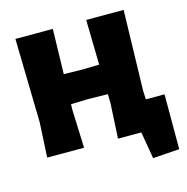

<svg xmlns="http://www.w3.org/2000/svg" viewBox="-114 -756 984 1011"><g transform="rotate(-15 377.5 -250.0)"><path d="M742 -162V137L597 147L572 0H445L455 -190L454 -240L346 -242L253 -239L252 -210L260 0H59L69 -190L59 -647H263L257 -402L358 -400L450 -402L445 -647H649L638 -210L640 -162Z"/></g></svg>

Font: Luna Sans Black
Style: Regular
Weight: 900
Designer: Juan Pablo del Peral
Foundry: Huerta Tipografica
Version: Version 2.001; ttfautohint (v1.5)